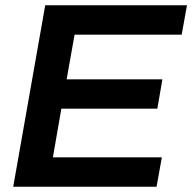

<svg xmlns="http://www.w3.org/2000/svg" viewBox="-20 -706 727 726"><path d="M30 0H572L592 -111H180L212 -295H575L594 -406H232L262 -575H667L687 -686H151Z"/></svg>

Font: Archivo SemiBold
Style: Italic
Weight: 600
Italic angle: -10°
Designer: Hector Gatti
Foundry: Omnibus-Type
Version: Version 2.001